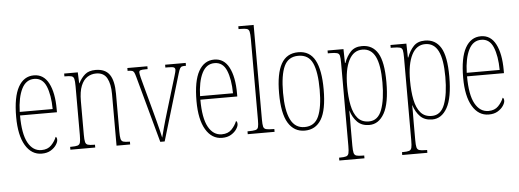

<svg xmlns="http://www.w3.org/2000/svg" viewBox="-59 -933 3644 1347"><g transform="rotate(-5 1763.5 -260.0)"><path d="M205 10Q133 10 90.5 -61Q48 -132 48 -262Q48 -403 87 -472.5Q126 -542 197 -542Q266 -542 301 -474.5Q336 -407 336 -291V-270H76Q76 -140 110.5 -77.5Q145 -15 205 -15Q249 -15 274.5 -41.5Q300 -68 312 -99Q316 -97 318.5 -92Q321 -87 321 -77Q321 -62 307.5 -41.5Q294 -21 268.5 -5.5Q243 10 205 10ZM308 -295Q307 -394 281.5 -455.5Q256 -517 197 -517Q139 -517 109 -457Q79 -397 76 -295Z M407 0V-20H415Q446 -20 460 -24.5Q474 -29 478 -45Q482 -61 482 -96V-441Q482 -476 478 -492Q474 -508 460 -512Q446 -516 415 -516H410V-536H506L509 -459H511Q530 -496 557 -519Q584 -542 631 -542Q699 -542 729.5 -498.5Q760 -455 760 -363V-96Q760 -61 764 -45Q768 -29 781.5 -24.5Q795 -20 824 -20H828V0H732V-364Q732 -434 709.5 -475.5Q687 -517 633 -517Q599 -517 571 -499Q543 -481 526.5 -440.5Q510 -400 510 -333V-96Q510 -61 514 -45Q518 -29 532 -24.5Q546 -20 576 -20H582V0Z M912 -468Q906 -490 901 -500Q896 -510 886 -513Q876 -516 855 -516V-536H996V-516H982Q955 -516 945.5 -512.5Q936 -509 936 -498Q936 -488 943 -459.5Q950 -431 957 -407L1010 -211Q1018 -182 1027 -147Q1036 -112 1044 -80Q1052 -48 1056 -28Q1061 -48 1073.5 -95Q1086 -142 1108 -214L1153 -363Q1170 -420 1180 -452Q1190 -484 1190 -494Q1190 -507 1180.5 -511.5Q1171 -516 1141 -516H1121V-536H1266V-516H1264Q1248 -516 1239 -514Q1230 -512 1224 -502Q1218 -492 1211 -468L1071 0H1040Z M1475 10Q1403 10 1360.5 -61Q1318 -132 1318 -262Q1318 -403 1357 -472.5Q1396 -542 1467 -542Q1536 -542 1571 -474.5Q1606 -407 1606 -291V-270H1346Q1346 -140 1380.5 -77.5Q1415 -15 1475 -15Q1519 -15 1544.5 -41.5Q1570 -68 1582 -99Q1586 -97 1588.5 -92Q1591 -87 1591 -77Q1591 -62 1577.5 -41.5Q1564 -21 1538.5 -5.5Q1513 10 1475 10ZM1578 -295Q1577 -394 1551.5 -455.5Q1526 -517 1467 -517Q1409 -517 1379 -457Q1349 -397 1346 -295Z M1656 0V-20H1659Q1696 -20 1712 -24Q1728 -28 1732 -43.5Q1736 -59 1736 -94V-662Q1736 -699 1732 -715.5Q1728 -732 1713.5 -736Q1699 -740 1669 -740H1656V-760H1764V-94Q1764 -59 1768 -43.5Q1772 -28 1788.5 -24Q1805 -20 1841 -20H1845V0Z M2057 10Q1982 10 1941 -57Q1900 -124 1900 -267Q1900 -405 1938.5 -473.5Q1977 -542 2059 -542Q2139 -542 2176.5 -473Q2214 -404 2214 -267Q2214 -122 2174 -56Q2134 10 2057 10ZM2058 -15Q2129 -15 2157.5 -79.5Q2186 -144 2186 -267Q2186 -392 2157.5 -454.5Q2129 -517 2057 -517Q1986 -517 1957 -454.5Q1928 -392 1928 -267Q1928 -143 1959.5 -79Q1991 -15 2058 -15Z M2280 240V220H2285Q2316 220 2330 215.5Q2344 211 2348 195Q2352 179 2352 144V-441Q2352 -476 2348.5 -491.5Q2345 -507 2330 -511.5Q2315 -516 2280 -516H2265V-536H2377L2379 -438H2382Q2399 -485 2428 -515.5Q2457 -546 2508 -546Q2582 -546 2619.5 -484Q2657 -422 2657 -280Q2657 -130 2617.5 -60Q2578 10 2512 10Q2459 10 2428 -21Q2397 -52 2381 -102H2380Q2381 -83 2380.5 -52.5Q2380 -22 2380 14V144Q2380 179 2384 195Q2388 211 2402 215.5Q2416 220 2446 220H2457V240ZM2511 -15Q2575 -15 2602 -87Q2629 -159 2629 -280Q2629 -403 2599.5 -462Q2570 -521 2508 -521Q2446 -521 2413 -456.5Q2380 -392 2380 -276Q2380 -198 2392 -139.5Q2404 -81 2432.5 -48Q2461 -15 2511 -15Z M2723 240V220H2728Q2759 220 2773 215.5Q2787 211 2791 195Q2795 179 2795 144V-441Q2795 -476 2791.5 -491.5Q2788 -507 2773 -511.5Q2758 -516 2723 -516H2708V-536H2820L2822 -438H2825Q2842 -485 2871 -515.5Q2900 -546 2951 -546Q3025 -546 3062.5 -484Q3100 -422 3100 -280Q3100 -130 3060.5 -60Q3021 10 2955 10Q2902 10 2871 -21Q2840 -52 2824 -102H2823Q2824 -83 2823.5 -52.5Q2823 -22 2823 14V144Q2823 179 2827 195Q2831 211 2845 215.5Q2859 220 2889 220H2900V240ZM2954 -15Q3018 -15 3045 -87Q3072 -159 3072 -280Q3072 -403 3042.5 -462Q3013 -521 2951 -521Q2889 -521 2856 -456.5Q2823 -392 2823 -276Q2823 -198 2835 -139.5Q2847 -81 2875.5 -48Q2904 -15 2954 -15Z M3353 10Q3281 10 3238.5 -61Q3196 -132 3196 -262Q3196 -403 3235 -472.5Q3274 -542 3345 -542Q3414 -542 3449 -474.5Q3484 -407 3484 -291V-270H3224Q3224 -140 3258.5 -77.5Q3293 -15 3353 -15Q3397 -15 3422.5 -41.5Q3448 -68 3460 -99Q3464 -97 3466.5 -92Q3469 -87 3469 -77Q3469 -62 3455.5 -41.5Q3442 -21 3416.5 -5.5Q3391 10 3353 10ZM3456 -295Q3455 -394 3429.5 -455.5Q3404 -517 3345 -517Q3287 -517 3257 -457Q3227 -397 3224 -295Z"/></g></svg>

Font: Noto Serif Tamil ExtraCondensed Thin
Style: Italic
Weight: 100
Width: 2
Italic angle: -12°
Designer: Indian Type Foundry, Tom Grace, and the Monotype Design Team
Foundry: Monotype Imaging Inc.
Version: Version 2.003; ttfautohint (v1.8.4.7-5d5b)